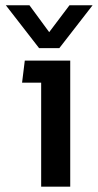

<svg xmlns="http://www.w3.org/2000/svg" viewBox="-20 -702 368 722"><path d="M127 -521 2 -682.1H90.8L165 -581.1L241.2 -682.1H328.1L203.1 -521ZM134.8 0V-391.1H63L73.2 -474.1H244.1V0Z"/></svg>

Font: Kanit
Style: Regular
Weight: 400
Designer: Katatrad Team
Foundry: CadsonDemak
Version: Version 1.000;PS 001.000;hotconv 1.0.88;makeotf.lib2.5.64775